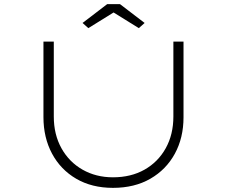

<svg xmlns="http://www.w3.org/2000/svg" viewBox="-20 -901 1097 928"><path d="M526 7Q424 7 348.5 -37Q273 -81 231.5 -158.5Q190 -236 190 -335V-700H240V-338Q240 -251 277 -184.5Q314 -118 379 -81Q444 -44 526 -44Q613 -44 678.5 -81Q744 -118 781 -184.5Q818 -251 818 -338V-700H867V-334Q867 -235 825 -158Q783 -81 706.5 -37Q630 7 526 7ZM407 -765 379 -790 498 -881H560L679 -790L651 -765L514 -850H544Z"/></svg>

Font: Lexend Zetta ExtraLight
Style: Regular
Weight: 250
Version: Version 1.007